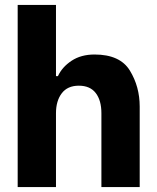

<svg xmlns="http://www.w3.org/2000/svg" viewBox="-20 -762 638 782"><path d="M52 -742H208V-452H216Q233 -489 271.5 -514.5Q310 -540 365 -540Q469 -540 509 -474.5Q549 -409 549 -328V0H393V-301Q393 -353 370 -383Q347 -413 301 -413Q255 -413 231.5 -382Q208 -351 208 -301V0H52Z"/></svg>

Font: Be Vietnam ExtraBold
Style: Regular
Weight: 800
Designer: Gabriel Lam
Foundry: TypeRant
Version: Version 4.000